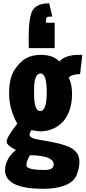

<svg xmlns="http://www.w3.org/2000/svg" viewBox="-20 -987 523 1173"><path d="M224.1 -184.6Q215.3 -184.6 171.4 -191.9Q160.2 -169.9 160.2 -165.5Q160.2 -144.5 203.9 -136.2Q247.6 -127.9 280 -122.6Q312.5 -117.2 345.2 -108.6Q377.9 -100.1 404.8 -87.9Q431.6 -75.7 448.5 -54Q465.3 -32.2 465.3 2.9Q465.3 38.1 448.5 81.3Q431.6 124.5 376.7 145.5Q321.8 166.5 245.6 166.5Q10.7 166.5 10.7 51.8Q10.7 18.1 29.3 -15.4Q47.9 -48.8 77.6 -70.3Q20.5 -99.6 20.5 -121.1Q20.5 -148.9 85.4 -231.4Q35.6 -322.3 35.6 -416Q35.6 -509.8 69.1 -560.8Q102.5 -611.8 140.9 -631.8Q179.2 -651.9 229.5 -651.9Q304.7 -651.9 342.8 -611.3Q378.4 -651.9 462.4 -651.9H482.9L469.2 -534.2Q420.9 -534.2 399.4 -512.7Q419.9 -475.6 419.9 -417Q419.9 -358.4 407 -319.3Q394 -280.3 369.9 -250Q345.7 -219.7 307.9 -202.1Q270 -184.6 224.1 -184.6ZM225.6 -308.6Q265.6 -308.6 265.6 -423.3Q265.6 -538.1 228 -538.1Q208.5 -538.1 199 -514.6Q189.5 -491.2 188.7 -461.9Q188 -432.6 188 -415.5Q188 -308.6 225.6 -308.6ZM308.1 18.1Q308.1 -34.2 174.8 -38.6H163.1Q141.1 -3.9 141.1 22.5Q141.1 51.3 249.5 51.3H252.4Q308.1 51.8 308.1 18.1ZM288.6 -885.7Q271 -885.7 265.6 -880.6Q260.3 -875.5 260.3 -848.1H314V-692.9H156.2Q150.9 -830.1 168.7 -898.4Q186.5 -966.8 280.3 -966.8L299.8 -885.7Z"/></svg>

Font: Oswald-Bold
Style: Bold
Weight: 700
Designer: vernon adams
Foundry: vernon adams
Version: Version 2.002; ttfautohint (v0.92.18-e454-dirty) -l 8 -r 50 